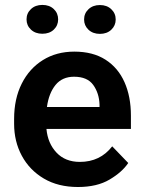

<svg xmlns="http://www.w3.org/2000/svg" viewBox="-20 -747 578 777"><path d="M295.4 9.8Q215.3 9.8 157.5 -24.4Q99.6 -58.6 68.4 -116.5Q37.1 -174.3 37.1 -246.1V-265.6Q37.1 -347.2 67.9 -408.4Q98.6 -469.7 153.6 -503.9Q208.5 -538.1 280.8 -538.1Q356 -538.1 407 -505.4Q458 -472.7 483.9 -414.3Q509.8 -356 509.8 -279.3V-225.1H168Q173.3 -167 208.7 -129.4Q244.1 -91.8 303.2 -91.8Q385.3 -91.8 434.1 -154.8L499 -87.4Q474.1 -50.3 423.3 -20.3Q372.6 9.8 295.4 9.8ZM279.8 -436.5Q231.9 -436.5 204.8 -403.3Q177.7 -370.1 169.9 -314H382.8V-323.7Q381.3 -369.6 357.4 -403.1Q333.5 -436.5 279.8 -436.5ZM87.4 -668.5Q87.4 -693.4 105.2 -710.2Q123 -727.1 151.4 -727.1Q180.2 -727.1 197.8 -710.2Q215.3 -693.4 215.3 -668.5Q215.3 -644 197.8 -627.2Q180.2 -610.4 151.4 -610.4Q123 -610.4 105.2 -627.2Q87.4 -644 87.4 -668.5ZM320.3 -668Q320.3 -692.9 338.1 -709.7Q356 -726.6 384.3 -726.6Q412.6 -726.6 430.4 -709.7Q448.2 -692.9 448.2 -668Q448.2 -643.6 430.4 -626.7Q412.6 -609.9 384.3 -609.9Q356 -609.9 338.1 -626.7Q320.3 -643.6 320.3 -668Z"/></svg>

Font: Vazirmatn RD SemiBold
Style: Regular
Weight: 600
Designer: Saber Rastikerdar
Foundry: Saber Rastikerdar
Version: Version 32.102